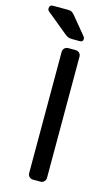

<svg xmlns="http://www.w3.org/2000/svg" viewBox="-171 -939 573 987"><g transform="rotate(15 115.0 -445.0)"><path d="M0 0ZM113 0Q102 0 94 -8Q86 -16 86 -27V-673Q86 -684 94 -692Q102 -700 113 -700H154Q165 -700 173 -692Q181 -684 181 -673V-27Q181 -16 173 -8Q165 0 154 0ZM174 -779Q179 -774 179 -766Q179 -750 163 -750H121Q105 -750 96 -755Q87 -760 79 -767L-32 -858Q-37 -863 -37 -870Q-37 -890 -18 -890H61Q72 -890 79.5 -887Q87 -884 98 -871Z"/></g></svg>

Font: Rubik
Style: Regular
Weight: 400
Designer: Hubert & Fischer
Foundry: Hubert & Fischer
Version: Version 1.002; ttfautohint (v1.6)